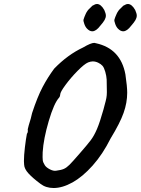

<svg xmlns="http://www.w3.org/2000/svg" viewBox="-20 -887 706 963"><path d="M101 -61Q100 -66 100 -79Q100 -107 105 -149Q110 -191 115 -216Q119 -220 119.5 -228Q120 -236 119 -238Q119 -241 124 -258Q136 -295 141 -320Q168 -402 194 -451Q220 -500 252 -543Q320 -613 397 -649Q436 -672 453 -672Q456 -672 462 -670Q585 -643 609 -514Q618 -453 618 -422Q618 -372 600 -321Q582 -270 535 -193Q495 -113 444.5 -56.5Q394 0 343.5 28Q293 56 249 56Q210 56 183 35Q144 6 123 -17Q102 -40 101 -61ZM376 -113Q418 -161 435 -183.5Q452 -206 466.5 -240Q481 -274 499 -338L505 -361Q511 -382 513.5 -395.5Q516 -409 516 -425L515 -488Q514 -506 508 -527Q502 -548 494 -557Q486 -566 472.5 -572.5Q459 -579 445 -579Q435 -579 422 -574Q403 -566 369 -531.5Q335 -497 308.5 -461Q282 -425 282 -413Q282 -412 281 -407Q280 -402 277 -398Q251 -370 224.5 -280Q198 -190 194 -123Q193 -94 194.5 -83Q196 -72 205 -58Q212 -47 230.5 -37.5Q249 -28 263 -31Q287 -34 300.5 -40Q314 -46 328.5 -60.5Q343 -75 376 -113ZM399 -789Q402 -800 410 -817.5Q418 -835 431 -846Q434 -848 439 -854Q444 -860 449 -861Q458 -867 466 -867Q486 -867 503 -837Q511 -819 511 -809Q511 -798 504.5 -786.5Q498 -775 483 -758Q462 -730 443 -730Q430 -730 418 -742Q409 -750 403 -766.5Q397 -783 399 -789ZM554 -789Q557 -800 565 -817.5Q573 -835 586 -846Q589 -848 594 -854Q599 -860 604 -861Q613 -867 621 -867Q641 -867 658 -837Q666 -819 666 -809Q666 -798 659.5 -786.5Q653 -775 638 -758Q617 -730 598 -730Q585 -730 573 -742Q564 -750 558 -766.5Q552 -783 554 -789Z"/></svg>

Font: Caveat
Style: Bold
Weight: 700
Designer: Pablo Impallari
Foundry: Pablo Impallari
Version: Version 1.500; ttfautohint (v1.6)